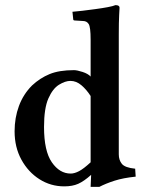

<svg xmlns="http://www.w3.org/2000/svg" viewBox="-20 -718 567 750"><path d="M444 -583V-115Q444 -93 456 -78Q468 -63 508 -59L510 -28Q461 -23 427 -12Q393 -1 368 12H334L336 -35Q308 -10 285.5 0Q263 10 231 10Q178 10 134 -18Q90 -46 63.5 -94.5Q37 -143 37 -205Q37 -258 54 -304Q71 -350 105 -384Q136 -413 173.5 -428.5Q211 -444 269 -444Q281 -444 302.5 -437Q324 -430 334 -419V-563Q334 -612 326.5 -624Q319 -636 304 -636L272 -638Q266 -638 266 -643L263 -672Q278 -673 302.5 -676Q327 -679 353 -682.5Q379 -686 400.5 -690Q422 -694 431 -698Q447 -698 447 -688Q447 -688 445.5 -660Q444 -632 444 -583ZM334 -343Q318 -368 298 -385Q278 -402 255 -402Q235 -402 210.5 -387Q186 -372 169 -333.5Q152 -295 152 -222Q152 -128 182.5 -84Q213 -40 256 -40Q271 -40 289 -49.5Q307 -59 334 -84Z"/></svg>

Font: Libertinus Serif SemiBold
Style: Regular
Weight: 600
Designer: Philipp H. Poll, Khaled Hosny
Foundry: Caleb Maclennan
Version: Version 7.051;RELEASE